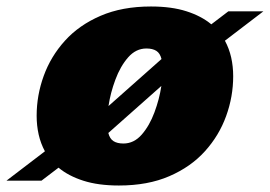

<svg xmlns="http://www.w3.org/2000/svg" viewBox="-68 -557 832 592"><path d="M397.5 -537Q461 -537 507 -522.2Q553 -507.5 583.5 -482L636 -522H744L625.5 -431.5Q638.5 -407.5 644.8 -379.8Q651 -352 651 -322Q651 -259 629.2 -199Q607.5 -139 564 -90.8Q520.5 -42.5 454.2 -13.8Q388 15 298.5 15Q235 15 189 0.2Q143 -14.5 112.5 -40L60 0H-48L70.5 -90.5Q57.5 -114.5 51.2 -142.2Q45 -170 45 -200Q45 -263 66.8 -323Q88.5 -383 132 -431.2Q175.5 -479.5 242 -508.2Q308.5 -537 397.5 -537ZM383.5 -407.5Q351 -407.5 327 -380Q303 -352.5 287.8 -311.5Q272.5 -270.5 266.5 -230L430 -375Q425.5 -393 414 -400.2Q402.5 -407.5 383.5 -407.5ZM312.5 -114.5Q345 -114.5 369 -142Q393 -169.5 408.2 -210.5Q423.5 -251.5 429.5 -292L266 -147Q270.5 -129 282 -121.8Q293.5 -114.5 312.5 -114.5Z"/></svg>

Font: Newsreader 6pt ExtraBold
Style: Italic
Weight: 800
Italic angle: -17°
Designer: Hugues Gentile
Foundry: Production Type
Version: Version 1.003; ttfautohint (v1.8.3)